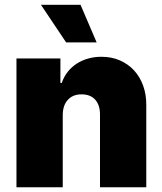

<svg xmlns="http://www.w3.org/2000/svg" viewBox="-20 -793 686 813"><path d="M49.7 -545.5H235.8V-441.8H241.5Q250.7 -469.1 267.6 -489.9Q284.4 -510.7 306.5 -524.5Q328.5 -538.4 354.8 -545.5Q381 -552.6 409.1 -552.6Q452.4 -552.6 487.6 -537.3Q522.7 -522 547.8 -494.7Q572.8 -467.3 586.3 -429.9Q599.8 -392.4 599.4 -348V0H403.4V-306.8Q403.8 -347.7 383.3 -370.6Q362.9 -393.5 325.3 -393.5Q288.7 -393.5 267.4 -370.4Q246.1 -347.3 245.7 -306.8V0H49.7ZM153.4 -772.7H321L389.2 -613.6H259.9Z"/></svg>

Font: Inter P Black
Style: Regular
Weight: 900
Designer: Rasmus Andersson
Foundry: rsms
Version: Version 3.018;git-588b23468